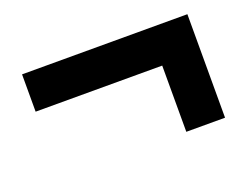

<svg xmlns="http://www.w3.org/2000/svg" viewBox="-59 -489 646 502"><g transform="rotate(-20 264.0 -238.0)"><path d="M386.2 -93.9V-278.1H34V-381.9H494V-93.9Z"/></g></svg>

Font: Source Sans 3 VF
Style: Regular
Weight: 200
Designer: Paul D. Hunt
Foundry: Adobe
Version: Version 3.046;hotconv 1.0.118;makeotfexe 2.5.65603